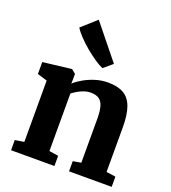

<svg xmlns="http://www.w3.org/2000/svg" viewBox="-158 -1010 1000 1125"><g transform="rotate(20 342.0 -447.0)"><path d="M98 -72.5V-455L36.5 -473.5V-548L212 -569H215L240.5 -548.5V-511L239.5 -487.5Q260.5 -507 292.2 -525.2Q324 -543.5 362.2 -555.5Q400.5 -567.5 442 -567.5Q501.5 -567.5 538.8 -546Q576 -524.5 593.5 -476.8Q611 -429 611 -350V-72L669 -63.5V0H403V-63.5L453.5 -72V-346.5Q453.5 -394 445 -422.8Q436.5 -451.5 417.5 -464.2Q398.5 -477 366 -477Q344 -477 323 -469.5Q302 -462 284.5 -451.5Q267 -441 254.5 -431V-72.5L312 -63.5V0H41.5V-63.5ZM379.5 -635.5Q359 -643.5 329 -663.8Q299 -684 267.5 -710.2Q236 -736.5 210 -763.8Q184 -791 171.5 -812.5L263 -894.5L435 -681.5L380.5 -635.5Z"/></g></svg>

Font: Merriweather ExtraBold
Style: Regular
Weight: 800
Version: Version 2.100